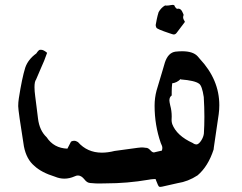

<svg xmlns="http://www.w3.org/2000/svg" viewBox="-20 -689 972 772"><path d="M624.5 62.5Q621.1 62.5 619.1 61Q615.7 58.1 607.4 36.1L605.5 30.8L596.7 31.2Q586.9 31.7 577.1 33.7Q491.7 48.3 405.8 48.3L377.4 48.8Q363.8 48.8 350.1 47.4L343.3 46.9Q330.1 46.4 319.8 32.7Q307.1 16.6 293.5 16.6Q287.1 16.6 280.3 20Q259.3 29.3 238.8 29.3Q219.7 29.3 201.2 21.5Q146 4.4 118.2 -22Q86.4 -48.3 76.2 -100.1Q53.2 -243.7 53.2 -262.2Q53.2 -277.8 55.7 -293.5Q68.4 -375 81.5 -417Q92.8 -450.2 126 -474.1Q135.3 -488.3 140.6 -488.8H145.5Q155.3 -488.8 169.4 -476.6L165 -464.8Q160.6 -450.2 144 -413.6Q134.3 -391.6 125 -369.1Q118.7 -361.3 118.7 -338.4Q118.7 -323.2 121.6 -301.8Q124.5 -280.3 127 -259.3Q129.4 -235.8 132.8 -212.4Q138.7 -164.1 167.5 -137.2Q196.3 -93.3 251 -91.3L265.6 -119.6Q272 -123 277.8 -123Q285.6 -123 293.5 -117.7Q331.1 -75.2 389.6 -75.2Q413.6 -75.2 440.4 -82Q468.8 -85.4 497.6 -89.8Q542.5 -96.2 548.3 -96.2Q558.6 -96.2 565.4 -94.7H566.9Q575.7 -94.7 584 -85.4Q592.3 -76.2 598.1 -76.2Q601.6 -76.2 605 -77.6L630.9 -83.5Q632.8 -89.8 632.8 -94.7Q632.8 -101.1 628.4 -109.4L626.5 -113.8Q601.6 -185.5 601.6 -263.7Q601.6 -295.4 609.4 -324.7Q621.1 -365.7 633.8 -406.2L643.1 -438Q656.2 -477.5 686 -481.4Q700.2 -482.9 712.4 -482.9Q755.9 -482.9 774.4 -462.9L783.2 -452.6Q861.8 -368.7 861.8 -266.1Q861.8 -248 859.4 -230Q849.1 -163.1 839.8 -96.2Q839.4 -94.7 839.4 -92.5Q839.4 -90.3 838.9 -87.9Q816.9 -20 774.4 16.1Q736.3 41 694.3 47.4Q673.3 51.8 631.8 61.5Q627.4 62.5 624.5 62.5ZM772 -108.4Q780.8 -110.8 789.6 -124.8Q798.3 -138.7 799.8 -152.3Q801.8 -184.6 801.8 -219.2Q801.8 -257.8 799.3 -298.8Q792.5 -344.7 780.3 -352.5Q763.2 -365.2 707.5 -369.6L706.1 -371.1Q691.4 -356.4 672.4 -354Q670.4 -337.4 670.4 -319.8V-305.2Q661.1 -298.8 661.1 -285.2Q661.1 -279.8 664.6 -264.6Q670.4 -243.7 670.4 -220.7L669.9 -206.1Q669.9 -198.7 672.4 -190.4Q690.4 -143.1 755.4 -113.8Q762.2 -108.4 769.5 -108.4ZM678.2 -550.3Q675.8 -550.3 660.2 -555.7Q611.8 -571.8 608.9 -577.6Q606 -583.5 606 -588.4Q606 -591.3 610.4 -611.8Q613.3 -626 617.7 -640.1Q627.4 -657.7 643.6 -667Q646.5 -666.5 649.9 -666.5Q657.2 -666.5 667 -668.5L673.8 -669.4Q682.1 -669.4 682.6 -663.6Q683.1 -660.6 691.4 -653.3Q694.3 -654.3 696.8 -654.3Q708.5 -654.3 714.8 -637.7Q715.8 -636.2 716.3 -634.5Q716.8 -632.8 717.5 -631.6Q718.3 -630.4 718.3 -628.9Q716.3 -623.5 716.3 -619.6Q716.3 -612.3 723.6 -601.1L690.4 -557.1Q685.5 -550.3 678.2 -550.3Z"/></svg>

Font: Kurland
Style: Regular
Weight: 400
Designer: GGBot
Version: 0.22